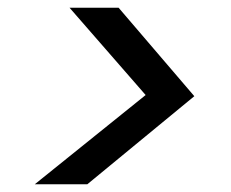

<svg xmlns="http://www.w3.org/2000/svg" viewBox="-20 -599 599 497"><path d="M70 -122 357 -353 160 -579H287L483 -350L206 -122Z"/></svg>

Font: DM Sans 17pt Medium
Style: Italic
Weight: 500
Italic angle: -10°
Version: Version 4.004;gftools[0.9.30]